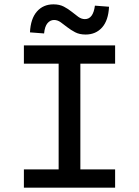

<svg xmlns="http://www.w3.org/2000/svg" viewBox="-20 -864 640 884"><path d="M90 0V-84H250V-571H90V-655H510V-571H350V-84H510V0ZM374 -705Q346 -705 326 -715.5Q306 -726 290 -738.5Q274 -751 259.5 -761.5Q245 -772 229 -772Q211 -772 198.5 -757Q186 -742 183 -710L118 -715Q121 -778 150 -811Q179 -844 226 -844Q254 -844 274 -833.5Q294 -823 310 -810Q326 -797 340.5 -786.5Q355 -776 371 -776Q409 -776 417 -838L482 -833Q479 -770 450 -737.5Q421 -705 374 -705Z"/></svg>

Font: SauceCodePro Nerd Font Mono
Style: Regular
Weight: 500
Monospace: yes
Designer: Paul D. Hunt, Teo Tuominen
Foundry: Adobe Systems Incorporated
Version: Version 2.030;PS 1.000;hotconv 16.6.51;makeotf.lib2.5.65220;